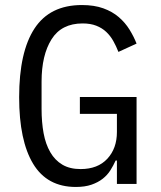

<svg xmlns="http://www.w3.org/2000/svg" viewBox="-20 -730 640 762"><path d="M444 -93H439Q430 -73 418 -54Q406 -35 387.5 -20.5Q369 -6 343 3Q317 12 281 12Q167 12 111.5 -80Q56 -172 56 -344Q56 -524 117 -617Q178 -710 305 -710Q354 -710 390 -697Q426 -684 451.5 -662Q477 -640 494 -612.5Q511 -585 522 -557L450 -524Q441 -547 429.5 -567.5Q418 -588 401.5 -603.5Q385 -619 362 -628Q339 -637 308 -637Q224 -637 184.5 -574Q145 -511 145 -406V-298Q145 -245 153 -201.5Q161 -158 179.5 -126Q198 -94 227.5 -76.5Q257 -59 300 -59Q368 -59 406 -100Q444 -141 444 -206V-278H297V-345H522V0H444Z"/></svg>

Font: IBM Plaex Mono
Style: Regular
Weight: 400
Designer: Mike Abbink, Paul van der Laan, Pieter van Rosmalen
Foundry: Bold Monday
Version: Version 2.003